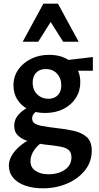

<svg xmlns="http://www.w3.org/2000/svg" viewBox="-20 -731 536 1040"><path d="M212 289Q159 289 117 274.5Q75 260 51.5 232Q28 204 28 166Q28 119 74.5 72.5Q121 26 214 -8L240 20Q192 45 168.5 77Q145 109 145 142Q145 176 172.5 194.5Q200 213 243 213Q276 213 304.5 202.5Q333 192 350 171.5Q367 151 367 122Q367 95 352.5 82Q338 69 306 63Q274 57 223 52Q182 47 143.5 37Q105 27 81 6.5Q57 -14 57 -49Q57 -78 72.5 -100Q88 -122 115.5 -140Q143 -158 179 -174L207 -144Q191 -138 172.5 -124Q154 -110 154 -89Q154 -73 166.5 -63.5Q179 -54 208.5 -48.5Q238 -43 288 -37Q338 -32 381 -22Q424 -12 450.5 12Q477 36 477 85Q477 146 440 192Q403 238 343 263.5Q283 289 212 289ZM224 -119Q172 -119 133.5 -138.5Q95 -158 74 -191.5Q53 -225 53 -268Q53 -317 79 -354Q105 -391 148.5 -412.5Q192 -434 246 -434Q322 -434 368.5 -393Q415 -352 415 -286Q415 -238 391 -200.5Q367 -163 324 -141Q281 -119 224 -119ZM242 -196Q264 -196 279.5 -205Q295 -214 303.5 -230Q312 -246 312 -268Q312 -307 289 -332Q266 -357 227 -357Q195 -357 176 -337.5Q157 -318 157 -283Q157 -257 168 -237.5Q179 -218 198.5 -207Q218 -196 242 -196ZM315 -348 304 -401 483 -422V-348ZM322 -505 236 -641 215 -711H294L406 -505ZM103 -505 215 -711H294L274 -643L187 -505Z"/></svg>

Font: Ysabeau
Style: Bold
Weight: 700
Designer: Christian Thalmann (Catharsis Fonts)
Version: Version 2.000;gftools[0.9.27.dev2+g8671c4b]